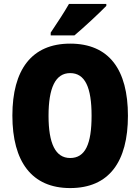

<svg xmlns="http://www.w3.org/2000/svg" viewBox="-20 -947 714 977"><path d="M521 -917V-927H331C306 -883 270 -829 238 -781V-767H359C410 -810 487 -882 521 -917ZM631 -358C631 -593 535 -725 337 -725C141 -725 43 -592 43 -359C43 -124 142 10 337 10C535 10 631 -124 631 -358ZM227 -358C227 -500 262 -575 337 -575C413 -575 446 -502 446 -358C446 -214 414 -143 337 -143C262 -143 227 -217 227 -358Z"/></svg>

Font: Noto Sans Hebrew Condensed Black
Style: Regular
Weight: 900
Width: 3
Designer: Monotype Design Team
Foundry: Monotype Imaging Inc.
Version: Version 2.004